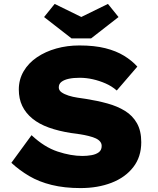

<svg xmlns="http://www.w3.org/2000/svg" viewBox="-20 -950 804 980"><path d="M391 10Q309 10 244 -6Q179 -22 129 -51.5Q79 -81 38 -119L141 -260Q206 -199 274 -176.5Q342 -154 401 -154Q424 -154 447 -158Q470 -162 484.5 -173Q499 -184 499 -205Q499 -218 490.5 -228Q482 -238 467 -244.5Q452 -251 432 -256Q412 -261 390 -264.5Q368 -268 343 -271Q279 -281 229 -299Q179 -317 145 -345Q111 -373 93.5 -409.5Q76 -446 76 -493Q76 -544 100.5 -586Q125 -628 168.5 -657.5Q212 -687 267.5 -702.5Q323 -718 385 -718Q462 -718 517.5 -704Q573 -690 613 -665.5Q653 -641 681 -610L576 -488Q551 -510 519 -524Q487 -538 453.5 -545.5Q420 -553 387 -553Q355 -553 331.5 -548Q308 -543 294 -532.5Q280 -522 280 -504Q280 -489 294 -479Q308 -469 330 -462Q352 -455 376 -451.5Q400 -448 420 -445Q477 -436 528 -422Q579 -408 618 -384Q657 -360 679 -321Q701 -282 701 -224Q701 -149 660 -96.5Q619 -44 549 -17Q479 10 391 10ZM345 -754 205 -863 259 -930 410 -856H380L531 -930L585 -863L445 -754Z"/></svg>

Font: Lexend Exa ExtraBold
Style: Regular
Weight: 800
Designer: Bonnie Shaver-Troup, Thomas Jockin
Foundry: Lexend
Version: Version 1.007